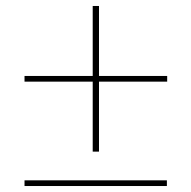

<svg xmlns="http://www.w3.org/2000/svg" viewBox="-20 -622 640 642"><path d="M290 -115V-349H62V-368H290V-602H311V-368H539V-349H311V-115ZM62 0V-19H538V0Z"/></svg>

Font: IBM Plex Sans Devanagari Thin
Style: Regular
Weight: 100
Designer: Mike Abbink, Paul van der Laan, Pieter van Rosmalen, Erin McLaughlin
Foundry: Bold Monday
Version: Version 1.1